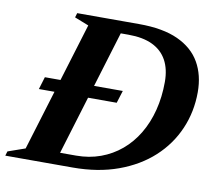

<svg xmlns="http://www.w3.org/2000/svg" viewBox="-105 -761 940 848"><g transform="rotate(10 365.0 -337.5)"><path d="M66 -315.5 83 -371.5H432.5L415 -315.5ZM278.5 -54.5Q337.5 -54.5 388.2 -73Q439 -91.5 479.8 -125.8Q520.5 -160 549.2 -208Q578 -256 593.2 -315.5Q608.5 -375 608.5 -443Q608.5 -500 586.8 -539.8Q565 -579.5 522 -600Q479 -620.5 414.5 -620.5H309.5L313.5 -675H452Q559.5 -675 627.2 -643.8Q695 -612.5 727.2 -556.2Q759.5 -500 759.5 -423.5Q759.5 -335.5 726.2 -258.5Q693 -181.5 629.8 -123.5Q566.5 -65.5 476.5 -32.8Q386.5 0 273 0H106.5L135.5 -54.5ZM232 -630 168.5 -655 174.5 -675H396L190.5 0H-29L-23 -20L54 -47Z"/></g></svg>

Font: Newsreader 24pt
Style: Bold Italic
Weight: 700
Italic angle: -17°
Designer: Hugues Gentile
Foundry: Production Type
Version: Version 1.003